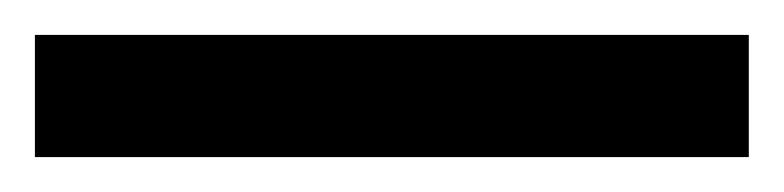

<svg xmlns="http://www.w3.org/2000/svg" viewBox="-22 70 449 110"><path d="M407 160V90H-2V160Z"/></svg>

Font: Noto Sans Sinhala UI SemiCondensed ExtraBold
Style: Regular
Weight: 800
Width: 4
Designer: Jelle Bosma - Monotype Design Team
Foundry: Monotype Imaging Inc.
Version: Version 2.006